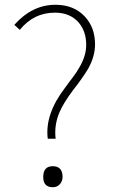

<svg xmlns="http://www.w3.org/2000/svg" viewBox="-20 -771 475 804"><path d="M180 -190Q167 -292 252 -403L268 -425L284 -446Q302 -470 312 -488Q341 -537 341 -583Q341 -639 310 -676Q274 -718 210 -718Q121 -718 63 -646L40 -667Q115 -751 212 -751Q289 -751 335 -702Q378 -656 378 -585Q378 -535 349 -483Q338 -464 320 -439L304 -417L287 -395Q246 -340 230 -303Q206 -248 213 -190ZM161 -30Q161 -75 201 -75Q242 -75 242 -30Q242 -11 229 2Q218 13 201 13Q161 13 161 -30Z"/></svg>

Font: Noto Sans CJK TC Thin
Style: Regular
Weight: 250
Designer: Ryoko NISHIZUKA ???? (kana & ideographs); Paul D. Hunt (Latin, Greek & Cyrillic); Wenlong ZHANG ??? (bopomofo); Sandoll 
Foundry: Adobe Systems Incorporated
Version: Version 1.004 January 19, 2016